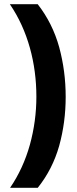

<svg xmlns="http://www.w3.org/2000/svg" viewBox="-20 -734 368 912"><path d="M292 -273.9C292 -355.5 281.7 -434.1 261.2 -509.8C240.2 -585.4 206.5 -653.3 159.2 -713.9H26.9C112.3 -588.9 152.8 -433.6 152.8 -274.9C152.8 -197.8 142.6 -121.6 122.1 -46.9C101.1 28.3 69.8 96.7 27.8 158.2H159.2C206.5 99.1 240.2 32.7 261.2 -41.5C281.7 -115.7 292 -193.4 292 -273.9Z"/></svg>

Font: Avrile Sans
Style: Bold
Weight: 700
Designer: Monotype Design Team, Google (font), Stefan Peev (BGR Cyrillic), Cristiano Sobral (main changes)
Foundry: The Avrile Sans Project Authors
Version: Version 3.110